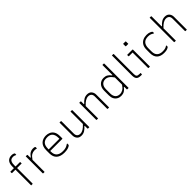

<svg xmlns="http://www.w3.org/2000/svg" viewBox="432 -2443 4137 4137"><g transform="rotate(-45 2500.0 -375.0)"><path d="M200 -11Q200 0 189 0H150V-479H51Q40 -479 40 -490V-526H150V-573Q150 -668 192 -714Q234 -760 308 -760Q338 -760 359.5 -752.5Q381 -745 387 -739Q390 -736 390 -731V-694H378Q363 -702 346 -707.5Q329 -713 309 -713Q290 -713 272 -708Q254 -703 239 -692Q223 -680 211.5 -650.5Q200 -621 200 -565V-526H329Q340 -526 340 -515V-479H200Z M560 0H521Q510 0 510 -11V-526H549Q560 -526 560 -515V-433H572Q613 -492 652.5 -514Q692 -536 735 -536Q754 -536 767.5 -534Q781 -532 792 -528Q802 -524 802 -511V-477H790Q779 -480 766 -482Q753 -484 735 -484Q688 -484 647 -461Q606 -438 560 -370Z M1133 -536Q1185 -536 1232.5 -515Q1280 -494 1310.5 -445Q1341 -396 1341 -310V-245Q1341 -234 1330 -234H965V-212Q965 -129 1008 -86Q1057 -37 1159 -37Q1212 -37 1249.5 -49Q1287 -61 1326 -89H1338V-48Q1338 -43 1335 -40Q1310 -15 1264 -2.5Q1218 10 1158 10Q1041 10 978 -45.5Q915 -101 915 -210V-304Q915 -370 933.5 -414.5Q952 -459 983.5 -486Q1015 -513 1054 -524.5Q1093 -536 1133 -536ZM1133 -489Q1055 -489 1010 -445Q965 -401 965 -301V-281H1291V-306Q1291 -404 1245 -450Q1225 -470 1196.5 -479.5Q1168 -489 1133 -489Z M1578 -526Q1589 -526 1589 -515V-143Q1589 -89 1616 -63Q1643 -37 1688 -37Q1733 -37 1777.5 -64Q1822 -91 1874 -148V-526H1913Q1924 -526 1924 -515V0H1885Q1874 0 1874 -11V-91H1862Q1823 -45 1778.5 -17.5Q1734 10 1678 10Q1609 10 1574 -32Q1539 -74 1539 -133V-526Z M2190 0H2151Q2140 0 2140 -11V-526H2179Q2190 -526 2190 -515V-435H2202Q2241 -481 2285.5 -508.5Q2330 -536 2386 -536Q2455 -536 2490 -494Q2525 -452 2525 -393V0H2486Q2475 0 2475 -11V-383Q2475 -437 2448 -463Q2421 -489 2376 -489Q2331 -489 2286.5 -462Q2242 -435 2190 -378Z M2891 -536Q2946 -536 2986 -512.5Q3026 -489 3058 -443H3070V-750H3109Q3120 -750 3120 -739V0H3081Q3070 0 3070 -11V-84H3058Q3027 -38 2985 -14Q2943 10 2887 10Q2835 10 2793.5 -13.5Q2752 -37 2728.5 -81Q2705 -125 2705 -186V-330Q2705 -426 2757 -481Q2809 -536 2891 -536ZM2796 -74Q2833 -37 2896 -37Q2944 -37 2987 -63Q3030 -89 3070 -151V-369Q3030 -431 2987 -460Q2944 -489 2896 -489Q2832 -489 2793.5 -446Q2755 -403 2755 -323V-193Q2755 -154 2766 -124Q2777 -94 2796 -74Z M3530 -11Q3530 0 3519 0H3494Q3422 0 3391 -32Q3360 -64 3360 -137V-750H3399Q3410 -750 3410 -739V-134Q3410 -84 3428 -66Q3446 -47 3494 -47H3530Z M3720 -11V-479H3611Q3600 -479 3600 -490V-526H3759Q3770 -526 3770 -515V0H3731Q3720 0 3720 -11ZM3707 -756H3776Q3787 -756 3787 -745V-676H3718Q3707 -676 3707 -687Z M4198 -536Q4257 -536 4292.5 -520.5Q4328 -505 4338 -494Q4343 -489 4343 -481V-448H4331Q4312 -462 4280.5 -475.5Q4249 -489 4198 -489Q4111 -489 4068 -441.5Q4025 -394 4025 -305V-205Q4025 -124 4067 -82Q4111 -37 4198 -37Q4250 -37 4281 -47.5Q4312 -58 4331 -73H4343V-38Q4343 -33 4340 -30Q4327 -17 4294.5 -3.5Q4262 10 4197 10Q4090 10 4032.5 -44.5Q3975 -99 3975 -204V-310Q3975 -388 4005 -438Q4035 -488 4085.5 -512Q4136 -536 4198 -536Z M4521 0Q4510 0 4510 -11V-750H4549Q4560 -750 4560 -739V-435H4572Q4611 -481 4655.5 -508.5Q4700 -536 4756 -536Q4825 -536 4860 -494Q4895 -452 4895 -393V0H4856Q4845 0 4845 -11V-383Q4845 -437 4818 -463Q4791 -489 4746 -489Q4701 -489 4656.5 -462Q4612 -435 4560 -378V0Z"/></g></svg>

Font: Recursive Sn Lnr St Lt
Style: Regular
Weight: 300
Version: Version 1.079;hotconv 1.0.112;makeotfexe 2.5.65598; ttfautoh